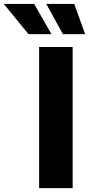

<svg xmlns="http://www.w3.org/2000/svg" viewBox="-148 -970 459 990"><path d="M226.6 -727.5V0H53.7V-727.5ZM176.3 -793.9 90.8 -949.7H234.9L291 -793.9ZM-1 -793.9 -128.4 -949.7H28.3L117.2 -793.9Z"/></svg>

Font: Inter 20pt ExtraBold
Style: Regular
Weight: 800
Version: Version 4.001;git-66647c0bb